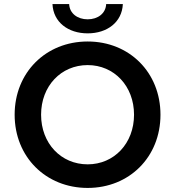

<svg xmlns="http://www.w3.org/2000/svg" viewBox="-20 -914 861 944"><path d="M411 10C616 10 769 -142 769 -350C769 -558 616 -710 411 -710C205 -710 52 -557 52 -350C52 -143 205 10 411 10ZM411 -106C280 -106 182 -209 182 -350C182 -491 280 -594 411 -594C541 -594 639 -491 639 -350C639 -209 541 -106 411 -106ZM411 -750C507 -750 580 -805 584 -894H502C500 -848 461 -819 411 -819C361 -819 322 -848 320 -894H238C242 -805 315 -750 411 -750Z"/></svg>

Font: Chess Sans SemiBold
Style: Regular
Weight: 600
Designer: Wolf Bōese
Foundry: Wolf Bōese
Version: Version 7.223;Glyphs 3.3 (3306)